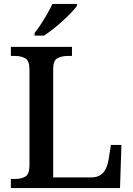

<svg xmlns="http://www.w3.org/2000/svg" viewBox="-20 -951 673 971"><path d="M35 0V-46H57Q87 -46 108 -58Q129 -70 129 -115V-599Q129 -644 108 -656Q87 -668 57 -668H35V-714H344V-668H321Q292 -668 270.5 -656.5Q249 -645 249 -603V-54H443Q470 -54 488 -66Q506 -78 515.5 -98.5Q525 -119 529 -143L541 -218H594L587 0ZM155 -784Q170 -803 187 -829Q204 -855 219.5 -882Q235 -909 245 -931H369V-921Q360 -908 341 -888Q322 -868 298 -846Q274 -824 249 -804.5Q224 -785 203 -771H155Z"/></svg>

Font: Noto Naskh Arabic Medium
Style: Regular
Weight: 500
Designer: Monotype Design Team, David Williams, Mohamad Dakak and Nizar Qandah
Foundry: Monotype Imaging Inc.
Version: Version 2.016